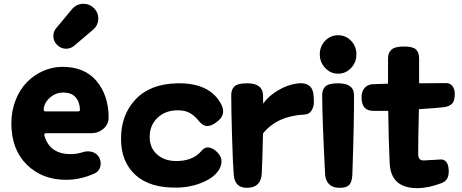

<svg xmlns="http://www.w3.org/2000/svg" viewBox="-20 -936 2439 1014"><path d="M329.1 13.7Q203.1 13.7 121.6 -66.4Q40 -146.5 40 -284.2Q40 -351.6 63 -408.7Q85.9 -465.8 123.5 -503.4Q161.1 -541 209.5 -562Q257.8 -583 309.6 -583Q426.8 -583 489.3 -508.8Q553.7 -432.6 553.7 -314.5Q553.7 -280.3 526.4 -255.9Q499 -232.4 460.9 -232.4H221.7Q217.8 -232.4 215.3 -229Q212.9 -225.6 213.9 -222.7Q240.2 -122.1 353.5 -122.1Q386.7 -122.1 418.9 -132.8Q430.7 -136.7 444.3 -136.7Q455.1 -136.7 466.8 -133.8Q491.2 -126 503.9 -104.5Q511.7 -88.9 511.7 -72.3Q511.7 -55.7 503.9 -42Q495.1 -27.3 480.5 -20.5Q405.3 13.7 329.1 13.7ZM210.9 -355.5Q210.9 -353.5 212.9 -350.6Q214.8 -347.7 218.8 -347.7H393.6Q397.5 -347.7 400.4 -350.6Q403.3 -353.5 402.3 -357.4Q400.4 -399.4 378.4 -423.3Q356.4 -447.3 313.5 -447.3Q276.4 -447.3 249 -424.8Q210.9 -393.6 210.9 -355.5ZM373 -695.3Q353.5 -678.7 329.1 -678.7Q328.1 -678.7 327.1 -678.7Q300.8 -679.7 282.2 -698.2Q261.7 -717.8 261.7 -746.1Q261.7 -769.5 277.3 -788.1L360.4 -887.7Q382.8 -914.1 417 -916Q418.9 -916 420.9 -916Q453.1 -916 475.6 -893.6Q499 -871.1 499 -838.9Q499 -802.7 471.7 -779.3Z M1139.6 -44.9Q1117.2 -2.9 1055.2 24.9Q993.2 52.7 918.9 54.7Q774.4 58.6 696.8 -10.7Q619.1 -80.1 619.1 -203.1Q619.1 -330.1 696.3 -411.6Q773.4 -493.2 917 -496.1Q1093.8 -499 1151.4 -378.9Q1174.8 -326.2 1122.1 -290Q1096.7 -270.5 1074.2 -270.5Q1051.8 -270.5 1031.2 -295.9Q1007.8 -325.2 982.4 -339.4Q957 -353.5 918 -353.5Q854.5 -353.5 813 -314.9Q771.5 -276.4 770.5 -215.8Q769.5 -154.3 812 -118.2Q854.5 -82 924.8 -85.9Q1004.9 -89.8 1046.9 -142.6Q1062.5 -159.2 1081.1 -157.2Q1099.6 -155.3 1118.2 -140.6Q1144.5 -118.2 1148.9 -95.2Q1153.3 -72.3 1139.6 -44.9Z M1370.1 -232.4H1369.1Q1365.2 -72.3 1362.3 -17.6Q1357.4 52.7 1290 55.7Q1221.7 59.6 1214.8 -9.8Q1210 -62.5 1205.6 -210.9Q1201.2 -359.4 1201.2 -434.6Q1201.2 -463.9 1218.8 -480Q1236.3 -496.1 1285.2 -496.1Q1367.2 -496.1 1369.1 -433.6Q1369.1 -408.2 1369.6 -399.4Q1370.1 -390.6 1370.1 -388.7Q1395.5 -426.8 1446.3 -457.5Q1497.1 -488.3 1548.8 -495.1Q1623 -504.9 1634.8 -444.3Q1637.7 -421.9 1637.7 -396.5Q1637.7 -371.1 1624.5 -351.1Q1611.3 -331.1 1586.9 -331.1Q1443.4 -323.2 1370.1 -232.4Z M1697.3 -9.8Q1681.6 -310.5 1681.6 -434.6Q1681.6 -463.9 1699.2 -480Q1716.8 -496.1 1765.6 -496.1Q1849.6 -496.1 1849.6 -433.6Q1850.6 -300.8 1840.8 -12.7Q1838.9 23.4 1825.7 39.1Q1812.5 54.7 1779.3 55.7Q1742.2 57.6 1721.7 40Q1701.2 22.5 1697.3 -9.8ZM1862.3 -649.4Q1862.3 -606.4 1834 -576.7Q1805.7 -546.9 1765.6 -546.9Q1725.6 -546.9 1697.3 -577.1Q1668.9 -607.4 1668.9 -649.4Q1668.9 -691.4 1697.3 -720.7Q1725.6 -750 1765.6 -750Q1805.7 -750 1834 -720.7Q1862.3 -691.4 1862.3 -649.4Z M2030.3 -350.6H1951.2Q1890.6 -350.6 1889.6 -418.9Q1888.7 -452.1 1904.8 -470.7Q1920.9 -489.3 1946.3 -491.2Q1989.3 -493.2 2029.3 -494.1V-628.9Q2029.3 -657.2 2047.4 -673.8Q2065.4 -690.4 2114.3 -690.4Q2160.2 -690.4 2176.8 -674.8Q2193.4 -659.2 2193.4 -627.9V-496.1Q2246.1 -497.1 2336.9 -497.1Q2357.4 -497.1 2369.6 -481.4Q2381.8 -465.8 2381.8 -439.5Q2381.8 -402.3 2367.2 -388.2Q2352.5 -374 2326.2 -370.1Q2288.1 -365.2 2192.4 -359.4Q2188.5 -203.1 2188.5 -122.1Q2188.5 -85.9 2221.7 -88.9Q2266.6 -90.8 2308.6 -93.8Q2324.2 -94.7 2335.9 -82Q2347.7 -69.3 2349.6 -40Q2353.5 16.6 2311.5 31.2Q2242.2 57.6 2183.6 57.6Q2044.9 57.6 2038.1 -72.3Q2032.2 -186.5 2030.3 -350.6Z"/></svg>

Font: Gen Jyuu GothicX Heavy
Style: Bold
Weight: 900
Designer: [Source Han Sans]
Ryoko NISHIZUKA  (kana & ideographs); Paul D. Hunt (Latin, Greek & Cyrillic); Wenlong ZHANG  (bopomofo
Version: Version 1.002.20150607